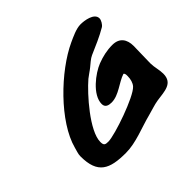

<svg xmlns="http://www.w3.org/2000/svg" viewBox="-120 -692 705 705"><g transform="rotate(-45 232.5 -340.0)"><path d="M226 -304C226 -286 241 -282 256 -282C294 -282 327 -315 361 -326C367 -322 366 -314 366 -308C366 -294 362 -278 353 -268C328 -240 180 -189 146 -189C130 -189 124 -191 124 -209C124 -266 214 -367 257 -404C268 -413 280 -420 291 -429C301 -437 316 -451 328 -456C360 -470 396 -485 426 -503C434 -508 443 -523 443 -532C443 -560 397 -566 378 -566C355 -566 327 -552 307 -543C205 -496 71 -367 43 -260C40 -247 35 -237 35 -223C35 -133 78 -114 162 -114C215 -114 269 -139 320 -152C340 -157 361 -165 381 -168C422 -174 465 -173 465 -223C465 -243 458 -263 458 -283C458 -313 460 -342 460 -372C460 -406 444 -430 407 -430C379 -430 353 -424 327 -414C291 -400 226 -352 226 -304Z"/></g></svg>

Font: ChillLongCangKaiShu Bold
Style: Regular
Weight: 700
Version: Version 3.500;Glyphs 3.1.1 (3135)